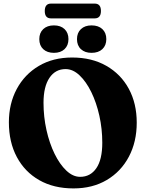

<svg xmlns="http://www.w3.org/2000/svg" viewBox="-20 -1035 814 1070"><path d="M382 -714.5Q491.5 -714.5 572.5 -668.2Q653.5 -622 697.8 -540.2Q742 -458.5 742 -351.5Q742 -244.5 698.2 -161.8Q654.5 -79 575.2 -32Q496 15 389.5 15Q279.5 15 198.8 -31Q118 -77 73.8 -160Q29.5 -243 29.5 -353.5Q29.5 -457 73.2 -538.8Q117 -620.5 196.2 -667.5Q275.5 -714.5 382 -714.5ZM550 -239.5Q550 -316.5 533.8 -389.8Q517.5 -463 488.8 -521.8Q460 -580.5 423.2 -615.2Q386.5 -650 345.5 -650Q288.5 -650 255.5 -601Q222.5 -552 222.5 -462Q222.5 -384 239 -310.2Q255.5 -236.5 284.2 -177.8Q313 -119 349.8 -84.2Q386.5 -49.5 426.5 -49.5Q484 -49.5 517 -97.8Q550 -146 550 -239.5ZM280.5 -740.5Q243 -740.5 221 -761Q199 -781.5 199 -817Q199 -852 221 -872.8Q243 -893.5 280.5 -893.5Q318 -893.5 339.8 -872.8Q361.5 -852 361.5 -817Q361.5 -782 339.8 -761.2Q318 -740.5 280.5 -740.5ZM490 -740.5Q453 -740.5 431 -761Q409 -781.5 409 -817Q409 -852 431 -872.8Q453 -893.5 490 -893.5Q528.5 -893.5 550.5 -872.8Q572.5 -852 572.5 -817Q572.5 -782 550.5 -761.2Q528.5 -740.5 490 -740.5ZM229.5 -973.5Q229.5 -1015 264.5 -1015H507.5Q542.5 -1015 542.5 -974Q542.5 -932.5 507.5 -932.5H264.5Q229.5 -932.5 229.5 -973.5Z"/></svg>

Font: Fraunces 72pt Soft
Style: Bold
Weight: 700
Version: Version 1.000;[b76b70a41]